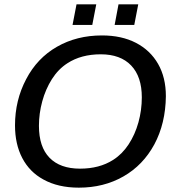

<svg xmlns="http://www.w3.org/2000/svg" viewBox="-20 -863 818 893"><path d="M454.1 -698.2Q545.9 -698.2 612.5 -663.6Q679.2 -628.9 715.3 -565.7Q751.5 -502.4 751.5 -415.5Q750 -288.6 697.8 -191.4Q645.5 -94.7 554.2 -42.5Q462.9 9.8 346.7 9.8Q250 9.8 181.6 -28.3Q117.7 -63 83.7 -127.7Q49.8 -192.4 49.8 -279.8Q49.8 -396.5 101.6 -494.6Q152.8 -592.8 244.9 -645.5Q336.9 -698.2 454.1 -698.2ZM448.7 -610.4Q357.4 -610.4 293.5 -568.8Q251 -541.5 221.4 -494.9Q191.9 -448.2 176.5 -391.6Q161.1 -335 161.1 -277.8Q161.1 -179.7 210.4 -129.2Q259.8 -78.6 352.1 -78.6Q442.4 -78.6 505.9 -119.1Q548.3 -146 578.1 -191.4Q607.9 -236.8 623.8 -293.7Q639.6 -350.6 639.6 -410.2Q639.6 -506.3 590.1 -558.3Q540.5 -610.4 448.7 -610.4ZM623 -842.8 604.5 -747.1H513.2L531.2 -842.8ZM427.7 -842.8 409.2 -747.1H317.4L335.9 -842.8Z"/></svg>

Font: Arimo Medium
Style: Italic
Weight: 500
Italic angle: -12°
Designer: Steve Matteson
Foundry: Monotype Imaging Inc.
Version: Version 1.33